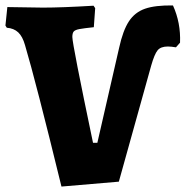

<svg xmlns="http://www.w3.org/2000/svg" viewBox="-26 -672 689 706"><path d="M636 -515 621 -498Q603 -501 591 -501Q565 -501 553.5 -487Q542 -473 530 -431L411 -4L200 14Q105 -375 66 -506Q57 -538 41 -553Q25 -568 -1 -570L-6 -578L1 -646L132 -644Q201 -644 318 -651L324 -642L319 -572Q281 -568 265.5 -565Q250 -562 245 -556Q240 -550 240 -536Q240 -510 316 -147H332L412 -496Q426 -560 448 -593.5Q470 -627 507.5 -640Q545 -653 610 -652Q639 -588 636 -515Z"/></svg>

Font: Alegreya ExtraBold
Style: Regular
Weight: 800
Designer: Juan Pablo del Peral
Foundry: Huerta Tipografica
Version: Version 2.007; ttfautohint (v1.6)